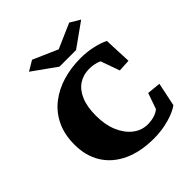

<svg xmlns="http://www.w3.org/2000/svg" viewBox="-210 -898 1042 1042"><g transform="rotate(-45 311.5 -376.5)"><path d="M371.1 8.8Q269.5 8.8 195.3 -25.4Q121.1 -59.6 81.5 -123Q42 -186.5 42 -273.4Q42 -350.6 69.8 -408.7Q97.7 -466.8 147 -505.4Q196.3 -543.9 260.3 -563Q324.2 -582 397.5 -582Q445.3 -582 490.7 -571.8Q536.1 -561.5 564.5 -546.9L571.3 -387.7L501 -383.8L461.9 -493.2Q443.4 -501 425.8 -504.4Q408.2 -507.8 388.7 -507.8Q343.8 -507.8 309.1 -484.9Q274.4 -461.9 254.9 -416Q235.4 -370.1 235.4 -301.8Q235.4 -231.4 257.8 -179.2Q280.3 -127 317.9 -98.1Q355.5 -69.3 401.4 -69.3Q428.7 -69.3 451.7 -76.2Q474.6 -83 491.2 -96.7L523.4 -188.5L601.6 -180.7L573.2 -44.9Q543 -22.5 487.3 -6.8Q431.6 8.8 371.1 8.8ZM147.5 -727.5 205.1 -761.7 381.8 -684.6H313.5L490.2 -761.7L547.9 -727.5L411.1 -629.9H284.2Z"/></g></svg>

Font: Crimson Pro Black
Style: Regular
Weight: 900
Designer: Jacques Le Bailly
Foundry: Baron von Fonthausen
Version: Version 1.003